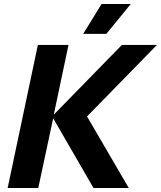

<svg xmlns="http://www.w3.org/2000/svg" viewBox="-20 -933 799 953"><path d="M18 0 168 -710H320L247 -364L585 -710H759L412 -355L619 0H444L244 -346L170 0ZM393 -765 484 -913H629L508 -765Z"/></svg>

Font: Geist
Style: Bold Italic
Weight: 700
Italic angle: -12°
Designer: Basement.studio, Andrés Briganti, Mateo Zaragoza
Foundry: Basement.studio, Vercel, Andrés Briganti, Guido Ferreyra, Mateo Zaragoza
Version: Version 1.500; ttfautohint (v1.8.4.7-5d5b)